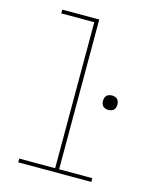

<svg xmlns="http://www.w3.org/2000/svg" viewBox="-111 -812 722 888"><g transform="rotate(15 250.0 -367.5)"><path d="M62 0V-18H234V-717H76V-735H253V-18H412V0ZM402 -342Q395 -342 388 -344Q381 -346 376 -351Q371 -356 369 -363Q367 -370 367 -377Q367 -383 369 -390Q371 -397 376 -402Q381 -407 388 -409Q395 -411 402 -411Q408 -411 415 -409Q422 -407 427 -402Q432 -397 434 -390Q436 -383 436 -377Q436 -370 434 -363Q432 -356 427 -351Q422 -346 415 -344Q408 -342 402 -342Z"/></g></svg>

Font: Iosevka SS18 Thin
Style: Regular
Weight: 100
Monospace: yes
Designer: Belleve Invis
Foundry: Belleve Invis
Version: Version 25.1.1; ttfautohint (v1.8.4)